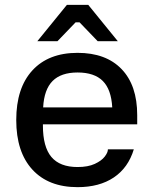

<svg xmlns="http://www.w3.org/2000/svg" viewBox="-20 -762 631 792"><path d="M47 -267Q47 -399 113.5 -471.5Q180 -544 300 -544Q417 -544 481.5 -477Q546 -410 546 -287V-249H157V-244Q157 -156 192 -114.5Q227 -73 300 -73Q343 -73 371 -86Q399 -99 412 -116Q425 -133 425 -145V-146H532Q509 -70 449.5 -30Q390 10 300 10Q180 10 113.5 -62.5Q47 -135 47 -267ZM443 -319Q439 -393 404 -428Q369 -463 300 -463Q232 -463 197 -428Q162 -393 158 -319ZM256 -742H344L466 -592H383L308 -670H292L217 -592H134Z"/></svg>

Font: Mozilla Text BETA Medium
Style: Regular
Weight: 500
Designer: Studio DRAMA
Foundry: Studio DRAMA
Version: Version 0.100